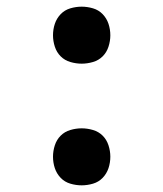

<svg xmlns="http://www.w3.org/2000/svg" viewBox="-20 -548 490 576"><path d="M225 -357Q208 -357 191 -362Q174 -367 162 -379Q150 -391 144.5 -408Q139 -425 139 -442Q139 -460 144.5 -476.5Q150 -493 162 -505.5Q174 -518 191 -523Q208 -528 225 -528Q242 -528 259 -523Q276 -518 288 -505.5Q300 -493 305.5 -476.5Q311 -460 311 -442Q311 -425 305.5 -408Q300 -391 288 -379Q276 -367 259 -362Q242 -357 225 -357ZM225 8Q208 8 191 3Q174 -2 162 -14.5Q150 -27 144.5 -43.5Q139 -60 139 -78Q139 -95 144.5 -112Q150 -129 162 -141Q174 -153 191 -158Q208 -163 225 -163Q242 -163 259 -158Q276 -153 288 -141Q300 -129 305.5 -112Q311 -95 311 -78Q311 -60 305.5 -43.5Q300 -27 288 -14.5Q276 -2 259 3Q242 8 225 8Z"/></svg>

Font: Iosevka Etoile Medium
Style: Regular
Weight: 500
Designer: Belleve Invis
Foundry: Belleve Invis
Version: Version 22.1.2; ttfautohint (v1.8.4)